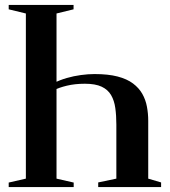

<svg xmlns="http://www.w3.org/2000/svg" viewBox="-20 -763 692 783"><path d="M200 -424.5Q223.5 -436.5 252 -444.8Q280.5 -453 310 -457Q339.5 -461 365.5 -461Q421 -461 459.5 -451Q498 -441 522.5 -422.5Q547 -404 560.5 -380Q574 -356 579.2 -328Q584.5 -300 584.5 -270V-34.5L637 -19V0H380.5V-19L454.5 -34.5V-255Q454.5 -292 450.2 -322.5Q446 -353 433 -375.2Q420 -397.5 394.5 -409.5Q369 -421.5 326 -421.5Q285.5 -421.5 252.5 -413.5Q219.5 -405.5 200 -395ZM85.5 -34.5V-708L15.5 -725V-743H280V-725L210.5 -708V-34.5L280.5 -18.5V0H15.5V-18.5Z"/></svg>

Font: Merriweather 144pt SemiBold
Style: Regular
Weight: 600
Version: Version 2.100